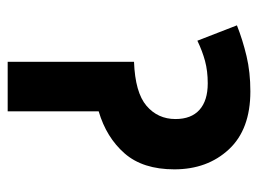

<svg xmlns="http://www.w3.org/2000/svg" viewBox="-106 -566 672 500"><g transform="rotate(90 230.0 -316.0)"><path d="M218 -632Q317 -632 369 -576Q421 -520 421 -434Q421 -352 379.5 -304.5Q338 -257 270 -237V0H141V-329Q221 -332 255.5 -361.5Q290 -391 290 -437Q290 -478 266 -499.5Q242 -521 197 -521Q165 -521 139 -514Q113 -507 86 -494L46 -597Q84 -612 126 -622Q168 -632 218 -632Z"/></g></svg>

Font: Noto Sans SemiCondensed
Style: Bold Italic
Weight: 700
Width: 4
Italic angle: -12°
Designer: Monotype Design Team
Foundry: Monotype Imaging Inc.
Version: Version 2.013; ttfautohint (v1.8.4.7-5d5b)